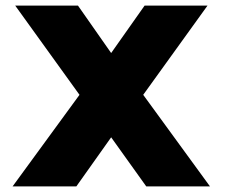

<svg xmlns="http://www.w3.org/2000/svg" viewBox="-20 -664 821 684"><path d="M24.9 0 263.2 -326.2 34.2 -644H257.8L376 -475.1L495.1 -644H719.2L490.2 -326.2L728 0H501L376 -174.8L252 0Z"/></svg>

Font: Kanit ExtraBold
Style: Regular
Weight: 800
Designer: Katatrad Team
Foundry: CadsonDemak
Version: Version 1.000;PS 001.000;hotconv 1.0.88;makeotf.lib2.5.64775